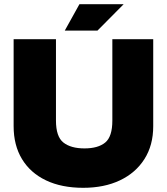

<svg xmlns="http://www.w3.org/2000/svg" viewBox="-20 -887 796 916"><path d="M377 9Q274 9 199.5 -26.5Q125 -62 85 -128Q45 -194 45 -285V-700H247V-312Q247 -235 282.5 -207Q318 -179 383 -179Q448 -179 482 -207Q516 -235 516 -312V-700H711V-285Q711 -194 669 -128Q627 -62 552 -26.5Q477 9 377 9ZM289 -741 359 -867H570L445 -741Z"/></svg>

Font: REM ExtraBold
Style: Regular
Weight: 800
Designer: Octavio Pardo
Foundry: Ashler Design
Version: Version 1.005;gftools[0.9.28]